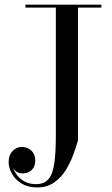

<svg xmlns="http://www.w3.org/2000/svg" viewBox="-20 -770 478 820"><path d="M413 -750V-737.5H313V-170Q305.5 -143.5 293 -109.5Q280.5 -75.5 260.8 -43.5Q241 -11.5 211 9.5Q181 30.5 138 30.5Q99.5 30.5 72.5 14Q45.5 -2.5 31.2 -27.5Q17 -52.5 17 -77.5Q17 -98.5 25 -113Q33 -127.5 46 -135Q59 -142.5 74 -142.5Q86.5 -142.5 99.5 -136.5Q112.5 -130.5 121.5 -117.5Q130.5 -104.5 130.5 -84Q130.5 -64.5 122 -52Q113.5 -39.5 100.2 -34Q87 -28.5 71.5 -29.5Q61 -30 50 -37.2Q39 -44.5 35.5 -56Q40.5 -38 53.5 -21.2Q66.5 -4.5 86.8 6Q107 16.5 133.5 16.5Q169.5 16.5 187.8 -6Q206 -28.5 212.2 -74.5Q218.5 -120.5 218.5 -190V-737.5H88.5V-750Z"/></svg>

Font: Bodoni Moda 18pt
Style: Regular
Weight: 400
Designer: Owen Earl
Foundry: indestructible type
Version: Version 2.005